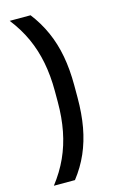

<svg xmlns="http://www.w3.org/2000/svg" viewBox="-123 -726 545 897"><g transform="rotate(-15 150.0 -277.0)"><path d="M140 -304V-250.5Q140 -176.5 127.5 -111.8Q115 -47 88.8 10.8Q62.5 68.5 21 122H123Q162 72 186.5 16Q211 -40 222.8 -105Q234.5 -170 234.5 -247.5V-306.5Q234.5 -383.5 222.5 -448.2Q210.5 -513 185.5 -569.2Q160.5 -625.5 122 -675.5H21Q62.5 -622.5 88.8 -564.8Q115 -507 127.5 -442.5Q140 -378 140 -304Z"/></g></svg>

Font: Anek Kannada Medium Medium
Style: Regular
Weight: 500
Version: Version 1.003